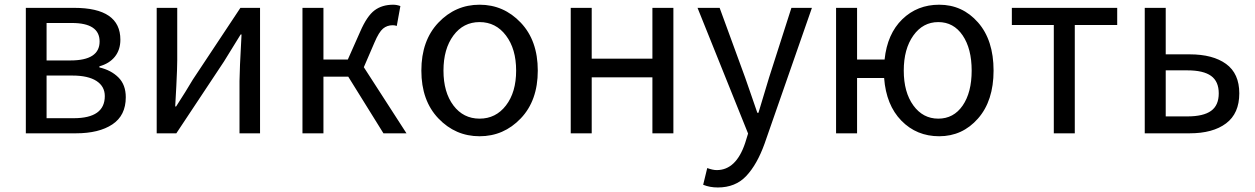

<svg xmlns="http://www.w3.org/2000/svg" viewBox="-20 -577 5431 831"><path d="M91.8 0V-543H300.8Q501 -543 501 -405.3Q501 -361.3 477.1 -331.5Q453.1 -301.8 410.2 -290V-285.2Q460.9 -273.4 492.7 -241.7Q524.4 -210 524.4 -156.2Q524.4 -77.1 466.3 -38.6Q408.2 0 308.6 0ZM181.6 -315.4H285.2Q411.1 -315.4 411.1 -397.5Q411.1 -477.5 291 -477.5H181.6ZM181.6 -65.4H298.8Q433.6 -65.4 433.6 -161.1Q433.6 -203.1 397.5 -226.6Q361.3 -250 293 -250H181.6Z M658.2 0V-543H747.1V-316.4Q747.1 -283.2 743.2 -205.6Q739.3 -127.9 738.3 -116.2H742.2Q785.2 -182.6 814.5 -232.4L1020.5 -543H1105.5V0H1016.6V-226.6Q1016.6 -267.6 1025.4 -427.7H1021.5Q969.7 -344.7 949.2 -310.5L743.2 0Z M1554.7 -286.1 1739.3 0H1639.6L1487.3 -245.1H1379.9V0H1289.1V-543H1379.9V-319.3H1485.4L1539.1 -440.4Q1568.4 -507.8 1601.1 -532.2Q1633.8 -556.6 1681.6 -556.6Q1697.3 -556.6 1712.9 -550.8L1697.3 -464.8Q1688.5 -467.8 1679.7 -467.8Q1655.3 -467.8 1637.7 -453.1Q1620.1 -438.5 1600.6 -392.6Z M2233.9 -64.5Q2160.2 12.7 2055.7 12.7Q1951.2 12.7 1877.4 -64.5Q1803.7 -141.6 1803.7 -271.5Q1803.7 -401.4 1877.4 -479Q1951.2 -556.6 2055.7 -556.6Q2160.2 -556.6 2233.9 -479Q2307.6 -401.4 2307.6 -271.5Q2307.6 -141.6 2233.9 -64.5ZM1942.4 -120.6Q1985.4 -63.5 2055.7 -63.5Q2126 -63.5 2169.9 -120.6Q2213.9 -177.7 2213.9 -271.5Q2213.9 -365.2 2169.9 -423.3Q2126 -481.4 2055.7 -481.4Q1985.4 -481.4 1942.4 -423.3Q1899.4 -365.2 1899.4 -271.5Q1899.4 -177.7 1942.4 -120.6Z M2450.2 0V-543H2541V-323.2H2803.7V-543H2894.5V0H2803.7V-242.2H2541V0Z M3086.9 234.4Q3051.8 234.4 3023.4 222.7L3041 150.4Q3065.4 159.2 3082 159.2Q3166 159.2 3205.1 42L3217.8 1L2999 -543H3094.7L3205.1 -241.2Q3213.9 -215.8 3232.4 -162.6Q3251 -109.4 3257.8 -88.9H3262.7Q3298.8 -209 3308.6 -241.2L3405.3 -543H3494.1L3289.1 44.9Q3256.8 134.8 3210 184.6Q3163.1 234.4 3086.9 234.4Z M3933.1 -120.6Q3974.6 -63.5 4041 -63.5Q4107.4 -63.5 4146.5 -120.1Q4185.5 -176.8 4185.5 -271.5Q4185.5 -366.2 4146.5 -423.8Q4107.4 -481.4 4041 -481.4Q3974.6 -481.4 3933.1 -423.3Q3891.6 -365.2 3891.6 -271.5Q3891.6 -177.7 3933.1 -120.6ZM3689.5 -319.3H3808.6Q3820.3 -430.7 3885.3 -493.7Q3950.2 -556.6 4044.9 -556.6Q4145.5 -556.6 4212.9 -480Q4280.3 -403.3 4280.3 -271.5Q4280.3 -140.6 4212.9 -64Q4145.5 12.7 4044.9 12.7Q3947.3 12.7 3881.3 -54.7Q3815.4 -122.1 3806.6 -239.3H3689.5V0H3598.6V-543H3689.5Z M4541 0V-468.8H4359.4V-543H4815.4V-468.8H4631.8V0Z M4934.6 0V-543H5025.4V-341.8H5128.9Q5229.5 -341.8 5286.6 -300.3Q5343.8 -258.8 5343.8 -172.9Q5343.8 -85.9 5286.6 -43Q5229.5 0 5128.9 0ZM5025.4 -73.2H5119.1Q5188.5 -73.2 5221.7 -97.2Q5254.9 -121.1 5254.9 -172.9Q5254.9 -224.6 5221.7 -248.5Q5188.5 -272.5 5119.1 -272.5H5025.4Z"/></svg>

Font: GenYoGothic TW TTF Regular
Style: Regular
Weight: 400
Version: Version 1.300